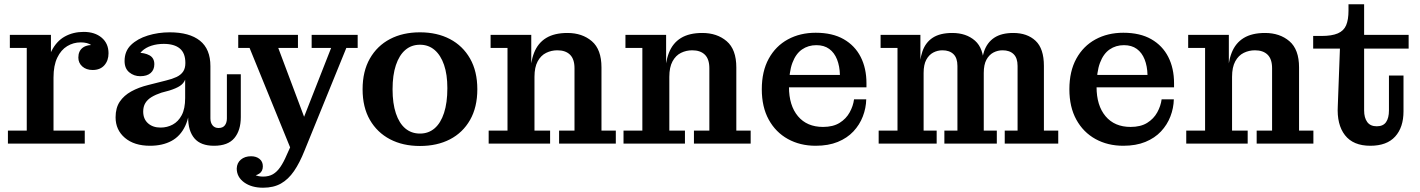

<svg xmlns="http://www.w3.org/2000/svg" viewBox="-20 -671 6636 897"><path d="M17 0V-61H105V-447H26V-508H218V-333L230 -335V-61H376V0ZM196 -309Q197 -386 220.5 -432.5Q244 -479 283 -500.5Q322 -522 371 -522Q423 -522 455 -495Q487 -468 487 -422Q487 -388 467.5 -366Q448 -344 413 -344Q383 -344 364.5 -360.5Q346 -377 346 -402Q346 -433 367 -448.5Q388 -464 432 -461L427 -423Q425 -447 407 -460Q389 -473 357 -473Q323 -473 294 -455.5Q265 -438 247.5 -401.5Q230 -365 230 -309Z M635 -315Q606 -315 584 -333Q562 -351 562 -386Q562 -432 592 -461Q622 -490 670.5 -505Q719 -520 773 -520Q865 -520 914 -481Q963 -442 963 -362L846 -377Q846 -423 820 -444.5Q794 -466 745 -466Q714 -466 687.5 -457.5Q661 -449 643 -432Q625 -415 619 -389V-425Q656 -425 678.5 -412.5Q701 -400 701 -371Q701 -345 684 -330Q667 -315 635 -315ZM980 10Q918 10 888.5 -24.5Q859 -59 859 -122V-166H845V-299H841L846 -337V-377L963 -362V-118Q963 -98 973 -85.5Q983 -73 1001 -73Q1021 -73 1030.5 -85.5Q1040 -98 1040 -118V-324H1105V-124Q1105 -62 1075 -26Q1045 10 980 10ZM681 10Q607 10 563.5 -27Q520 -64 520 -123Q520 -167 539.5 -196Q559 -225 593.5 -244Q628 -263 673 -274L756 -295Q785 -302 805 -311.5Q825 -321 835.5 -336.5Q846 -352 846 -376L850 -299H845Q838 -281 820.5 -269.5Q803 -258 771 -248L734 -238Q707 -229 688 -217.5Q669 -206 659 -189.5Q649 -173 649 -150Q649 -115 671.5 -95Q694 -75 730 -75Q761 -75 787 -89Q813 -103 829 -133Q845 -163 845 -213L868 -206Q868 -131 845.5 -83Q823 -35 781 -12.5Q739 10 681 10Z M1209 154Q1236 154 1255 143Q1274 132 1289.5 109.5Q1305 87 1319 54L1374 -68L1386 -88L1527 -447H1436V-508H1651V-447H1598L1403 32Q1380 90 1353.5 128.5Q1327 167 1292.5 186.5Q1258 206 1209 206ZM1356 68 1146 -447H1093V-508H1372V-447H1280L1414 -90ZM1153 59Q1177 59 1192.5 71.5Q1208 84 1208 106Q1208 129 1191.5 140Q1175 151 1149 152L1148 121Q1154 138 1170.5 146Q1187 154 1209 154V206Q1155 206 1120.5 181Q1086 156 1086 116Q1087 90 1105.5 74.5Q1124 59 1153 59Z M1942 11Q1862 11 1802 -20.5Q1742 -52 1708 -111Q1674 -170 1674 -254Q1674 -338 1708 -397.5Q1742 -457 1802 -488.5Q1862 -520 1942 -520Q2022 -520 2082 -488.5Q2142 -457 2176 -397.5Q2210 -338 2210 -254Q2210 -170 2176 -110.5Q2142 -51 2082 -20Q2022 11 1942 11ZM1942 -47Q1982 -47 2010.5 -71.5Q2039 -96 2054.5 -143.5Q2070 -191 2070 -259Q2070 -323 2054.5 -368Q2039 -413 2010.5 -437.5Q1982 -462 1942 -462Q1902 -462 1873.5 -437.5Q1845 -413 1829.5 -366.5Q1814 -320 1814 -254Q1814 -188 1829.5 -141.5Q1845 -95 1873.5 -71Q1902 -47 1942 -47Z M2592 0V-61H2664V-352Q2664 -395 2643 -415.5Q2622 -436 2584 -436Q2556 -436 2531.5 -424Q2507 -412 2492 -384.5Q2477 -357 2477 -312L2457 -311Q2457 -378 2475 -424Q2493 -470 2531.5 -493.5Q2570 -517 2631 -517Q2700 -517 2745 -478.5Q2790 -440 2790 -356V-61H2857V0ZM2263 0V-61H2351V-447H2272V-508H2462V-351L2477 -354V-61H2550V0Z M3222 0V-61H3294V-352Q3294 -395 3273 -415.5Q3252 -436 3214 -436Q3186 -436 3161.5 -424Q3137 -412 3122 -384.5Q3107 -357 3107 -312L3087 -311Q3087 -378 3105 -424Q3123 -470 3161.5 -493.5Q3200 -517 3261 -517Q3330 -517 3375 -478.5Q3420 -440 3420 -356V-61H3487V0ZM2893 0V-61H2981V-447H2902V-508H3092V-351L3107 -354V-61H3180V0Z M3791 10Q3718 10 3661 -21.5Q3604 -53 3571.5 -112Q3539 -171 3539 -254Q3539 -338 3571.5 -397Q3604 -456 3661 -487Q3718 -518 3791 -518L3794 -460Q3756 -460 3727 -440Q3698 -420 3682 -377.5Q3666 -335 3666 -265Q3666 -178 3708 -128Q3750 -78 3825 -78Q3872 -78 3902.5 -97Q3933 -116 3949.5 -146Q3966 -176 3970 -207H4027Q4026 -166 4011 -127Q3996 -88 3967 -57Q3938 -26 3894 -8Q3850 10 3791 10ZM3604 -263V-321H3904L4028 -282V-263ZM3904 -321Q3903 -362 3890.5 -393.5Q3878 -425 3854 -442.5Q3830 -460 3794 -460L3791 -518Q3869 -518 3921.5 -488Q3974 -458 4001 -405Q4028 -352 4028 -282Z M4085 0V-61H4173V-447H4094V-508H4280V-345L4295 -347V-61H4356V0ZM4392 0V-61H4453V-363Q4453 -400 4434.5 -418Q4416 -436 4383 -436Q4360 -436 4340 -425.5Q4320 -415 4307.5 -392Q4295 -369 4295 -330L4275 -329Q4275 -389 4289.5 -431Q4304 -473 4338 -495Q4372 -517 4429 -517Q4494 -517 4535 -481Q4576 -445 4576 -366V-61H4637V0ZM4674 0V-61H4734V-363Q4734 -400 4715.5 -418Q4697 -436 4664 -436Q4641 -436 4621 -425.5Q4601 -415 4588.5 -392Q4576 -369 4576 -330L4563 -329Q4563 -389 4577.5 -431Q4592 -473 4625.5 -495Q4659 -517 4714 -517Q4779 -517 4818 -480.5Q4857 -444 4857 -363V-61H4924V0Z M5228 10Q5155 10 5098 -21.5Q5041 -53 5008.5 -112Q4976 -171 4976 -254Q4976 -338 5008.5 -397Q5041 -456 5098 -487Q5155 -518 5228 -518L5231 -460Q5193 -460 5164 -440Q5135 -420 5119 -377.5Q5103 -335 5103 -265Q5103 -178 5145 -128Q5187 -78 5262 -78Q5309 -78 5339.5 -97Q5370 -116 5386.5 -146Q5403 -176 5407 -207H5464Q5463 -166 5448 -127Q5433 -88 5404 -57Q5375 -26 5331 -8Q5287 10 5228 10ZM5041 -263V-321H5341L5465 -282V-263ZM5341 -321Q5340 -362 5327.5 -393.5Q5315 -425 5291 -442.5Q5267 -460 5231 -460L5228 -518Q5306 -518 5358.5 -488Q5411 -458 5438 -405Q5465 -352 5465 -282Z M5851 0V-61H5923V-352Q5923 -395 5902 -415.5Q5881 -436 5843 -436Q5815 -436 5790.5 -424Q5766 -412 5751 -384.5Q5736 -357 5736 -312L5716 -311Q5716 -378 5734 -424Q5752 -470 5790.5 -493.5Q5829 -517 5890 -517Q5959 -517 6004 -478.5Q6049 -440 6049 -356V-61H6116V0ZM5522 0V-61H5610V-447H5531V-508H5721V-351L5736 -354V-61H5809V0Z M6382 10Q6302 10 6263.5 -39.5Q6225 -89 6230 -176L6240 -444H6115V-503H6154Q6202 -503 6230 -515Q6258 -527 6269 -553Q6280 -579 6280 -621V-651H6353V-155Q6353 -121 6367.5 -101Q6382 -81 6412 -81Q6442 -81 6455.5 -100.5Q6469 -120 6469 -155V-318H6537V-151Q6537 -76 6498 -33Q6459 10 6382 10ZM6353 -444V-508H6561V-444Z"/></svg>

Font: Montagu Slab Medium
Style: Regular
Weight: 500
Version: Version 1.000